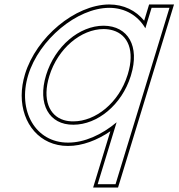

<svg xmlns="http://www.w3.org/2000/svg" viewBox="-20 -618 799 859"><path d="M106.2 -282C154.8 -441 323.9 -582 468.2 -583C540.9 -583 597.8 -547.1 630.3 -491.5L646 -543L658.2 -583H738.2L726 -543L647.4 -285.7L646.2 -282L509.2 166L497 206H417L429.2 166L501.7 -70.9C435.4 -15.1 356.9 20.5 283.9 20C138.9 20 57.3 -122 106.2 -282ZM186.2 -282C146.5 -152 200 -59 308.3 -60C416 -60 524.5 -148.8 564.8 -277.3L566.2 -282C605.7 -411 553.5 -502 443.8 -503C334.8 -503 225.7 -411 186.2 -282ZM91.9 -286.4C81.9 -253.6 77 -221.4 77 -190.8C76.8 -65.3 158 35 283.8 35C347.8 35.4 415.6 9.1 473.7 -30.8L396.7 221H508.1L758.5 -598H647.1L625 -525.4C587.8 -570.9 533.8 -598 468.2 -598C315.3 -596.9 142.2 -451 91.9 -286.4ZM200.6 -277.6C238.5 -401.7 343.3 -488 443.7 -488C459.2 -487.9 473.5 -485.7 486 -481.9C552.4 -461.9 584 -391.5 551.9 -286.4L550.4 -281.7C511.8 -158.3 407.8 -75 308.3 -75C292.3 -74.9 278.1 -76.9 265.4 -80.8C200.6 -100.5 168.3 -172.2 200.6 -277.6Z"/></svg>

Font: Nordica Plus
Style: NordicaClassicLightOblOl
Weight: 300
Version: Version 1.01